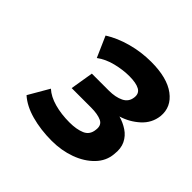

<svg xmlns="http://www.w3.org/2000/svg" viewBox="-127 -832 713 713"><g transform="rotate(45 230.0 -475.5)"><path d="M231 -241Q173 -241 124 -254.5Q75 -268 45 -295L92 -376Q114 -356 150 -346Q186 -336 229 -336Q266 -336 290.5 -346.5Q315 -357 318 -386Q322 -413 302 -422.5Q282 -432 247 -432H145L160 -523H249Q284 -523 307.5 -534.5Q331 -546 334 -572Q337 -595 319 -605Q301 -615 265 -615Q232 -615 195.5 -606Q159 -597 132 -577L96 -659Q134 -683 183.5 -696.5Q233 -710 285 -710Q369 -710 413 -677Q457 -644 452 -592Q447 -551 416 -523Q385 -495 345 -483Q370 -476 391 -462Q412 -448 423 -425.5Q434 -403 430 -371Q427 -332 398.5 -302.5Q370 -273 326 -257Q282 -241 231 -241Z"/></g></svg>

Font: Nunito Sans 8pt ExtraBold
Style: Italic
Weight: 800
Italic angle: -9°
Version: Version 3.101;gftools[0.9.27]